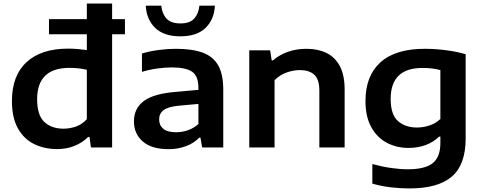

<svg xmlns="http://www.w3.org/2000/svg" viewBox="-20 -828 2710 1078"><path d="M300.5 9Q229.5 9 172 -19Q114.5 -47 80.8 -106.8Q47 -166.5 47 -261Q47 -404 129.5 -479.5Q212 -555 362.5 -555Q390.5 -555 417.8 -552.5Q445 -550 467.5 -547V-635.5H255V-720.5H467.5V-808H609.5V-720.5H681.5V-635.5H609.5V0H490.5L482.5 -59H475Q444 -28 399.8 -9.5Q355.5 9 300.5 9ZM337 -105.5Q372 -105.5 406.5 -117.5Q441 -129.5 467.5 -159V-436.5Q447.5 -441 422.5 -444Q397.5 -447 370.5 -447Q188.5 -447 188.5 -271Q188.5 -181 229 -143.2Q269.5 -105.5 337 -105.5Z M927 9.5Q831 9.5 781.5 -33.8Q732 -77 732 -146Q732 -220 788.5 -261.5Q845 -303 971.5 -312.5L1094 -323.5V-334.5Q1094 -401 1058.8 -425.2Q1023.5 -449.5 944.5 -449.5Q909.5 -449.5 864.2 -443.5Q819 -437.5 777 -424.5V-527.5Q821 -541 872 -547.5Q923 -554 967 -554Q1058 -554 1117 -532.8Q1176 -511.5 1204.8 -461.5Q1233.5 -411.5 1233.5 -324.5V0H1115L1105.5 -55H1098.5Q1068.5 -23.5 1023.2 -7Q978 9.5 927 9.5ZM873.5 -157.5Q873.5 -124.5 896.8 -105Q920 -85.5 968.5 -85.5Q1002 -85.5 1034.8 -96.8Q1067.5 -108 1094 -131.5V-244.5L983.5 -234.5Q923 -228.5 898.2 -209.5Q873.5 -190.5 873.5 -157.5ZM993 -624Q900.5 -624 851.5 -671.2Q802.5 -718.5 798.5 -796H885.5Q890 -751 914.8 -723.8Q939.5 -696.5 993 -696.5Q1046 -696.5 1070.5 -723.8Q1095 -751 1099.5 -796H1186.5Q1182.5 -718 1133.8 -671Q1085 -624 993 -624Z M1379.5 0V-545.5H1496.5L1505.5 -489H1512.5Q1589 -554 1701.5 -554Q1764.5 -554 1812.8 -530.8Q1861 -507.5 1888 -457Q1915 -406.5 1915 -325V0H1773V-318.5Q1773 -383 1744.2 -408.8Q1715.5 -434.5 1664 -434.5Q1627 -434.5 1588.5 -420.8Q1550 -407 1521.5 -377.5V0Z M2278 230Q2228 230 2174.8 223.8Q2121.5 217.5 2070.5 203V93Q2125.5 108 2176.2 115.2Q2227 122.5 2268.5 122.5Q2367 122.5 2409.8 87.8Q2452.5 53 2452.5 -24.5V-61H2445.5Q2414 -30.5 2370.8 -14Q2327.5 2.5 2273.5 2.5Q2207 2.5 2152.2 -26.2Q2097.5 -55 2064.8 -113.5Q2032 -172 2032 -261Q2032 -402 2116 -478Q2200 -554 2365 -554Q2422.5 -554 2483.2 -546.2Q2544 -538.5 2594.5 -523.5V-51Q2594.5 96.5 2517 163.2Q2439.5 230 2278 230ZM2320.5 -112Q2355.5 -112 2390.5 -123.2Q2425.5 -134.5 2452.5 -160V-434.5Q2432.5 -440 2407.2 -443.2Q2382 -446.5 2352 -446.5Q2173.5 -446.5 2173.5 -273Q2173.5 -184 2214.8 -148Q2256 -112 2320.5 -112Z"/></svg>

Font: Encode Sans Exp SmBold
Style: Regular
Weight: 600
Width: 7
Designer: Multiple Designers
Foundry: Impallari Type
Version: Version 3.002; ttfautohint (v1.8.3) -l 8 -r 50 -G 200 -x 14 